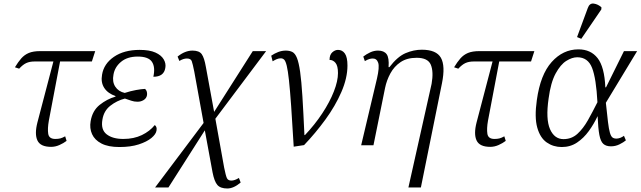

<svg xmlns="http://www.w3.org/2000/svg" viewBox="-20 -827 3647 1093"><path d="M271 9Q210 9 193 -27.5Q176 -64 193 -130L284 -477H177Q149 -477 129.5 -468Q110 -459 89 -436L65 -444Q83 -474 101 -494.5Q119 -515 144 -525.5Q169 -536 209 -536H522L503 -477H322L258 -140Q250 -95 254.5 -65.5Q259 -36 295 -36Q311 -36 323 -39Q335 -42 351 -51L359 -25Q342 -12 318.5 -1.5Q295 9 271 9Z M660 10Q596 10 557.5 -10Q519 -30 504 -63.5Q489 -97 496 -137Q506 -197 547.5 -230Q589 -263 637 -277L638 -280Q594 -295 573.5 -326.5Q553 -358 561 -402Q571 -464 628.5 -503.5Q686 -543 775 -543Q831 -543 864.5 -528Q898 -513 912 -489Q926 -465 921 -440Q913 -390 853 -390Q865 -445 845 -475Q825 -505 764 -505Q705 -505 669 -475Q633 -445 626 -402Q618 -362 636 -334Q654 -306 690 -298Q724 -309 754.5 -314.5Q785 -320 806 -321Q814 -313 816 -304Q818 -295 817 -286Q814 -267 797 -257Q780 -247 761 -248Q744 -248 728 -253.5Q712 -259 691 -266Q645 -254 608 -225Q571 -196 563 -146Q553 -89 587 -62.5Q621 -36 682 -36Q742 -36 787.5 -58Q833 -80 861 -115Q867 -111 870 -103.5Q873 -96 871 -84Q868 -63 842 -41.5Q816 -20 770 -5Q724 10 660 10Z M863 240 1139 -127 1086 -419Q1077 -464 1071.5 -479Q1066 -494 1044 -494Q1024 -494 1001 -480L991 -505Q1033 -539 1076 -539Q1114 -539 1128.5 -518.5Q1143 -498 1152 -446L1199 -190L1419 -536H1495L1206 -151L1256 127Q1265 172 1271.5 186.5Q1278 201 1297 201Q1316 201 1340 186L1350 212Q1310 246 1274 246Q1235 246 1217.5 226Q1200 206 1190 154L1146 -85L939 240Z M1524 -510Q1543 -523 1564 -531Q1585 -539 1607 -539Q1629 -539 1644.5 -531Q1660 -523 1670.5 -497Q1681 -471 1688.5 -418.5Q1696 -366 1701.5 -278.5Q1707 -191 1713 -58H1716Q1772 -117 1814.5 -181.5Q1857 -246 1880.5 -306Q1904 -366 1904 -411Q1904 -452 1890 -469Q1876 -486 1856 -486Q1856 -515 1871.5 -529Q1887 -543 1904 -543Q1929 -543 1943.5 -522Q1958 -501 1958 -454Q1958 -383 1923.5 -303.5Q1889 -224 1832.5 -146.5Q1776 -69 1711 -1L1652 8Q1644 -131 1637.5 -223Q1631 -315 1625 -370Q1619 -425 1612.5 -452Q1606 -479 1598 -487Q1590 -495 1579 -495Q1567 -495 1556 -490.5Q1545 -486 1532 -478Z M2305 240 2437 -350Q2449 -419 2432.5 -458.5Q2416 -498 2352 -498Q2297 -498 2260.5 -473.5Q2224 -449 2202.5 -409.5Q2181 -370 2172 -326L2106 0H2036L2126 -380Q2141 -445 2133 -469.5Q2125 -494 2102 -494Q2093 -494 2082.5 -491Q2072 -488 2057 -479L2048 -505Q2066 -519 2087.5 -529Q2109 -539 2132 -539Q2166 -539 2181 -518.5Q2196 -498 2192 -445H2197Q2243 -505 2289 -524.5Q2335 -544 2381 -544Q2464 -544 2490 -498Q2516 -452 2496 -353L2376 240Z M2771 9Q2710 9 2693 -27.5Q2676 -64 2693 -130L2784 -477H2677Q2649 -477 2629.5 -468Q2610 -459 2589 -436L2565 -444Q2583 -474 2601 -494.5Q2619 -515 2644 -525.5Q2669 -536 2709 -536H3022L3003 -477H2822L2758 -140Q2750 -95 2754.5 -65.5Q2759 -36 2795 -36Q2811 -36 2823 -39Q2835 -42 2851 -51L2859 -25Q2842 -12 2818.5 -1.5Q2795 9 2771 9Z M3178 10Q3130 10 3092.5 -16Q3055 -42 3038.5 -100.5Q3022 -159 3036 -257Q3056 -402 3120.5 -474Q3185 -546 3273 -546Q3343 -546 3382 -496Q3421 -446 3426 -330H3430L3532 -536H3607L3429 -242Q3436 -174 3441 -133Q3446 -92 3452 -71.5Q3458 -51 3466.5 -44.5Q3475 -38 3489 -38Q3500 -38 3511.5 -42.5Q3523 -47 3532 -54L3543 -28Q3530 -17 3507 -5.5Q3484 6 3458 6Q3430 6 3414.5 -8Q3399 -22 3392 -59Q3385 -96 3382 -166Q3361 -121 3332 -81Q3303 -41 3265 -15.5Q3227 10 3178 10ZM3188 -35Q3234 -35 3267 -65Q3300 -95 3327 -143Q3354 -191 3381 -245Q3374 -380 3350.5 -440.5Q3327 -501 3266 -501Q3237 -501 3204 -480.5Q3171 -460 3143 -408.5Q3115 -357 3103 -266Q3086 -149 3111 -92Q3136 -35 3188 -35ZM3289 -606 3265 -616 3326 -781Q3336 -810 3360.5 -806.5Q3385 -803 3404 -785L3403 -773Z"/></svg>

Font: Noto Serif Light
Style: Italic
Weight: 300
Italic angle: -12°
Designer: Monotype Design Team
Foundry: Monotype Imaging Inc.
Version: Version 2.013